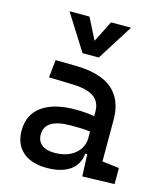

<svg xmlns="http://www.w3.org/2000/svg" viewBox="-116 -863 818 960"><g transform="rotate(15 293.0 -383.0)"><path d="M399.4 4.9 394.5 -109.4H384.3Q378.4 -49.8 333.7 -20Q289.1 9.8 216.8 9.8Q135.7 9.8 91.3 -29.3Q46.9 -68.4 46.9 -139.6Q46.9 -221.7 108.2 -265.6Q169.4 -309.6 281.2 -309.6Q336.9 -309.6 378.9 -301.3V-325.2Q378.9 -377 342.5 -401.1Q306.2 -425.3 234.4 -427.2L110.4 -430.7L120.1 -522.5L224.6 -521Q353 -519 415.3 -465.6Q477.5 -412.1 477.5 -309.6V-93.8L565.4 -83V0ZM378.9 -221.7Q354 -225.6 329.3 -226.1Q304.7 -226.6 279.3 -226.6Q144.5 -226.6 144.5 -144.5Q144.5 -110.4 167.7 -91.8Q190.9 -73.2 233.4 -73.2Q281.7 -73.2 314.2 -89.8Q346.7 -106.4 362.8 -132.3Q378.9 -158.2 378.9 -185.5ZM241.2 -590.8 124 -776.4H227.5L283.2 -666L338.9 -776.4H442.4L325.2 -590.8Z"/></g></svg>

Font: CaskaydiaCove NFP
Style: Regular
Weight: 400
Designer: Aaron Bell
Foundry: Saja Typeworks
Version: Version 2111.001; VTT 6.35;Nerd Fonts 3.1.1